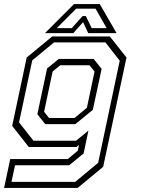

<svg xmlns="http://www.w3.org/2000/svg" viewBox="-40 -718 688 938"><path d="M-20 200 10 59H291L340 18.5L346 -10L334 0H100.5L19.5 -103L90.5 -437L215 -540H496.5L578 -437L464 97L339.5 200ZM16 170.5H327.5L439.5 77.5L545 -421.5L475 -511H224L117.5 -423L53 -120L123.5 -30.5H331.5L392 -80L368.5 31.5L298 89.5H33.5ZM181 -111.5 142.5 -160 190 -383.5 247 -430H417.5L456.5 -381.5L413.5 -181.5L328 -111.5ZM199.5 -141.5H324L384.5 -191.5L422 -368.5L397.5 -399H254L217 -368.5L175.5 -172ZM321.5 -698H447.5L529.5 -556H391L366 -610L318 -556H179.5ZM332 -675.5 237.5 -580.5H310.5L363.5 -639.5H379.5L408 -580.5H481L427 -675.5Z"/></svg>

Font: Tourney Light
Style: Italic
Weight: 300
Italic angle: -12°
Version: Version 1.015